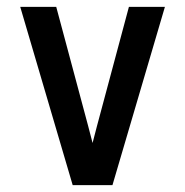

<svg xmlns="http://www.w3.org/2000/svg" viewBox="-20 -540 540 560"><path d="M192 0 39 -520H144L237 -173Q240 -161 243.5 -148Q247 -135 250 -123Q253 -135 256.5 -148Q260 -161 263 -173L356 -520H461L308 0Z"/></svg>

Font: Iosevka SS18 Semibold
Style: Regular
Weight: 600
Monospace: yes
Designer: Belleve Invis
Foundry: Belleve Invis
Version: Version 25.1.1; ttfautohint (v1.8.4)